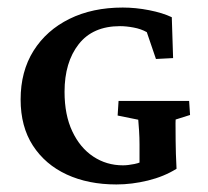

<svg xmlns="http://www.w3.org/2000/svg" viewBox="-20 -487 556 514"><path d="M291.5 6.8Q216.3 6.8 158.7 -19.8Q101.1 -46.4 68.1 -97.2Q35.2 -147.9 35.2 -220.7Q35.2 -295.9 69.8 -351.1Q104.5 -406.2 166 -436.5Q227.5 -466.8 308.6 -466.8Q343.3 -466.8 379.4 -459.7Q415.5 -452.6 439.9 -440.9L443.4 -331.5L397.5 -329.1L373 -400.9Q357.4 -409.7 337.6 -413.3Q317.9 -417 301.3 -417Q228.5 -417 190.7 -368.7Q152.8 -320.3 152.8 -241.2Q152.8 -179.2 173.6 -135.3Q194.3 -91.3 229.7 -67.9Q265.1 -44.4 309.1 -44.4Q322.3 -44.4 339.6 -47.9Q356.9 -51.3 371.1 -60.1L353.5 -17.1V-100.1Q353.5 -118.2 352.3 -137Q351.1 -155.8 350.1 -166.5L294.9 -177.7L297.4 -216.8H486.3L488.8 -179.2L450.2 -167Q449.7 -159.7 450 -143.3Q450.2 -127 450.2 -109.4Q450.2 -92.8 450.9 -75Q451.7 -57.1 452.6 -35.2Q418.9 -14.2 376 -3.7Q333 6.8 291.5 6.8Z"/></svg>

Font: Lateef SemiBold
Style: Regular
Weight: 600
Designer: SIL International
Foundry: SIL International
Version: Version 4.200